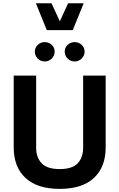

<svg xmlns="http://www.w3.org/2000/svg" viewBox="-20 -1186 752 1211"><path d="M206.5 -1165.5H304.7L357.4 -1051.8L409.7 -1165.5H507.8L439 -996.1H274.9ZM199.7 -860.4Q199.7 -885.7 218.3 -903.1Q236.8 -920.4 262.2 -920.4Q288.1 -920.4 306.4 -903.1Q324.7 -885.7 324.7 -860.4Q324.7 -835 306.4 -816.7Q288.1 -798.3 262.2 -798.3Q236.8 -798.3 218.3 -816.7Q199.7 -835 199.7 -860.4ZM388.2 -860.4Q388.2 -885.7 406.7 -903.1Q425.3 -920.4 450.7 -920.4Q476.6 -920.4 495.1 -903.1Q513.7 -885.7 513.7 -860.4Q513.7 -835 495.1 -816.7Q476.6 -798.3 450.7 -798.3Q425.3 -798.3 406.7 -816.7Q388.2 -835 388.2 -860.4ZM504.4 -709H646.5V-257.3Q646.5 -132.3 572.3 -63.5Q498 5.4 356.4 5.4Q215.3 5.4 140.9 -63.5Q66.4 -132.3 66.4 -257.3V-709H208V-254.4Q208 -192.9 242.7 -156.2Q277.3 -119.6 356.4 -119.6Q436 -119.6 470.2 -156.2Q504.4 -192.9 504.4 -254.4Z"/></svg>

Font: Estedad-FD Bold
Style: Regular
Weight: 700
Designer: Amin Abedi
Version: Version 7.3